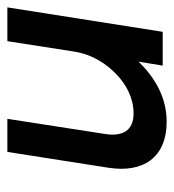

<svg xmlns="http://www.w3.org/2000/svg" viewBox="5 -478 483 534"><g transform="rotate(-90 247.0 -210.5)"><path d="M48 -151C33 -56 75 11 176 11C245 11 300 -23 343 -67L332 0H426L494 -432H400L371 -246C363 -195 336 -155 306 -127C279 -102 243 -81 199 -81C151 -81 134 -112 142 -161L184 -432H92Z"/></g></svg>

Font: Charger Sport
Style: BdObl
Weight: 700
Designer: Jasper
Foundry: Cannot Into Space Fonts
Version: Version 1.1